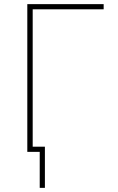

<svg xmlns="http://www.w3.org/2000/svg" viewBox="-20 -734 570 928"><path d="M112 0V-714H481V-689H138V-25H197V174H172V0Z"/></svg>

Font: Noto Sans Mono Condensed Thin
Style: Regular
Weight: 100
Width: 3
Designer: Monotype Design Team
Foundry: Monotype Imaging Inc.
Version: Version 2.014; ttfautohint (v1.8.4.7-5d5b)